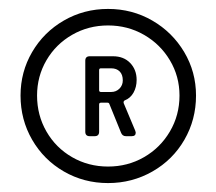

<svg xmlns="http://www.w3.org/2000/svg" viewBox="-20 -734 484 430"><path d="M419 -520Q419 -466 393 -421Q367 -376 321.5 -350Q276 -324 222 -324Q168 -324 123 -350Q78 -376 52 -421Q26 -466 26 -520Q26 -573 52 -617.5Q78 -662 123 -688Q168 -714 222 -714Q276 -714 321 -688Q366 -662 392.5 -617.5Q419 -573 419 -520ZM382 -520Q382 -563 360.5 -599Q339 -635 302.5 -656Q266 -677 222 -677Q178 -677 141.5 -656Q105 -635 84 -599Q63 -563 63 -520Q63 -476 84 -439.5Q105 -403 141.5 -382Q178 -361 222 -361Q266 -361 302.5 -382Q339 -403 360.5 -439.5Q382 -476 382 -520ZM259 -509Q256 -507 257 -503L283 -441L284 -437Q284 -429 275 -429H262Q254 -429 251 -437L225 -501Q224 -504 221 -504H206Q202 -504 202 -500V-439Q202 -429 192 -429H181Q171 -429 171 -439V-598Q171 -608 181 -608H233Q257 -608 271.5 -593Q286 -578 286 -555Q286 -539 279 -526.5Q272 -514 259 -509ZM202 -577V-532Q202 -528 206 -528H229Q240 -528 247.5 -535.5Q255 -543 255 -554Q255 -567 248 -574Q241 -581 229 -581H206Q202 -581 202 -577Z"/></svg>

Font: Barlow Semi Condensed
Style: Regular
Weight: 400
Width: 4
Designer: Jeremy Tribby
Foundry: Tribby Type
Version: Version 1.408;December 10, 2018;FontCreator 11.5.0.2430 64-b